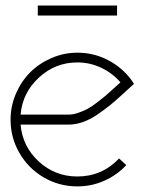

<svg xmlns="http://www.w3.org/2000/svg" viewBox="-20 -663 522 692"><path d="M228 -250Q244.1 -250 262.7 -256.6Q281.2 -263.2 294.9 -270.3Q308.6 -277.3 329.8 -293.7Q351.1 -310.1 359.4 -317.1Q367.7 -324.2 389.9 -344.2Q412.1 -364.3 414.1 -366.2Q384.8 -399.9 344.5 -418.9Q304.2 -438 258.8 -438Q179.2 -438 120.1 -383.3Q61 -328.6 54.2 -250ZM54.2 -213.9Q61 -134.8 119.9 -80.8Q178.7 -26.9 258.8 -26.9Q347.2 -26.9 409.2 -91.8L435.1 -67.9Q401.4 -31.7 355.7 -11.5Q310.1 8.8 258.8 8.8Q193.4 8.8 137.9 -23.4Q82.5 -55.7 50.3 -111.1Q18.1 -166.5 18.1 -231.9Q18.1 -280.8 37.4 -325.4Q56.6 -370.1 88.9 -402.3Q121.1 -434.6 165.8 -453.9Q210.4 -473.1 258.8 -473.1Q317.9 -473.1 369.1 -446.5Q420.4 -419.9 454.1 -374L462.9 -360.8L451.2 -350.1Q444.3 -344.2 420.4 -322Q396.5 -299.8 377.9 -284.9Q359.4 -270 333.3 -251.7Q307.1 -233.4 280 -223.6Q252.9 -213.9 227.1 -213.9ZM401.9 -606.9H116.2V-643.1H401.9Z"/></svg>

Font: RawengulkSans
Style: Regular
Weight: 500
Designer: gluk (gluksza@wp.pl)
Foundry: gluk (gluksza@wp.pl)
Version: Version 0.94